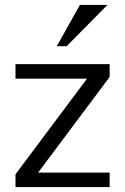

<svg xmlns="http://www.w3.org/2000/svg" viewBox="-20 -761 509 781"><path d="M426 -448V-500H43V-441H334L43 -52V0H426V-59H135ZM211 -573H251L417 -741H305Z"/></svg>

Font: Absans
Style: Regular
Weight: 400
Designer: Valerio Monopoli
Version: Version 1.200;Glyphs 3.2 (3217)